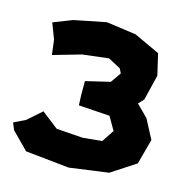

<svg xmlns="http://www.w3.org/2000/svg" viewBox="-115 -770 839 878"><g transform="rotate(15 305.0 -331.0)"><path d="M43 -609.4 71.3 -535.2 80.1 -464.8 212.9 -502.9 336.9 -517.6 395.5 -486.3 406.2 -464.8 372.1 -416 256.8 -388.7V-323.2L258.8 -274.4L406.2 -264.6L442.4 -202.1L404.3 -144.5L313.5 -135.7L188.5 -144.5L109.4 -206.1L43 -147.5L-11.7 -121.1L2 -87.9L80.1 -8.8L287.1 12.7L472.7 -12.7L587.9 -87.9L620.1 -207L572.3 -297.9L517.6 -352.5L541 -377.9L570.3 -498L546.9 -598.6L424.8 -655.3L284.2 -674.8L132.8 -644.5Z"/></g></svg>

Font: MaokenAssortedSans-Lite
Style: Lite
Weight: 400
Version: Version 1.400